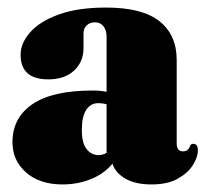

<svg xmlns="http://www.w3.org/2000/svg" viewBox="-20 -478 544 508"><path d="M13 -102Q13 -166 65.5 -202.2Q118 -238.5 226 -238.5Q246.5 -238.5 262 -235V-381Q262 -398.5 253.5 -408.8Q245 -419 231.5 -419Q218 -419 209.5 -411Q201 -403 201 -389.5V-351.5Q201 -314.5 176 -291.2Q151 -268 107.5 -268Q34.5 -268 34.5 -333.5Q34.5 -363.5 59.5 -392.2Q84.5 -421 135 -439.5Q185.5 -458 260.5 -458Q356.5 -458 402 -421.8Q447.5 -385.5 447.5 -319.5V-98.5Q447.5 -77.5 464.5 -77.5Q478.5 -77.5 483.5 -93.5Q486 -97.5 491.5 -97.5Q503.5 -97.5 503.5 -80Q503.5 -62 490.2 -41Q477 -20 450 -5Q423 10 381 10Q338 10 311.5 -5.5Q285 -21 277.5 -45Q256 -18.5 220.8 -4.2Q185.5 10 145.5 10Q85.5 10 49.2 -21.5Q13 -53 13 -102ZM196.5 -134Q196.5 -100 208.8 -84Q221 -68 241 -67.5Q251.5 -67.5 262 -73.5V-202Q252.5 -205 239.5 -205Q219.5 -205 208 -187Q196.5 -169 196.5 -134Z"/></svg>

Font: Fraunces 144pt S050 Black
Style: Regular
Weight: 900
Version: Version 1.000; ttfautohint (v1.8.3)